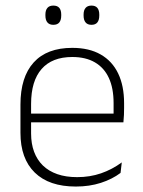

<svg xmlns="http://www.w3.org/2000/svg" viewBox="-20 -674 523 704"><path d="M258 10Q160 10 107.5 -41.2Q55 -92.5 55 -187V-290.5Q55 -391.5 103.5 -445Q152 -498.5 245 -498.5Q307 -498.5 349.2 -474.2Q391.5 -450 413.2 -404.8Q435 -359.5 435 -295.5V-278Q435 -265.5 434.5 -252.8Q434 -240 432.5 -225.5H396Q396.5 -245.5 396.5 -263.2Q396.5 -281 396.5 -296Q396.5 -350.5 379.2 -388Q362 -425.5 328.2 -445.2Q294.5 -465 245 -465Q171 -465 132.5 -421Q94 -377 94 -293V-245V-239V-184.5Q94 -147 105 -117.5Q116 -88 137.2 -67.2Q158.5 -46.5 190 -35.5Q221.5 -24.5 263 -24.5Q310 -24.5 350.5 -38.5Q391 -52.5 426.5 -78.5L422 -40Q391.5 -17 349.8 -3.5Q308 10 258 10ZM75 -225.5V-257.5H422.5V-225.5ZM175.5 -583Q161 -583 153.8 -591.8Q146.5 -600.5 146.5 -617V-620.5Q146.5 -636.5 153.8 -645Q161 -653.5 175.5 -653.5Q190.5 -653.5 197.5 -645Q204.5 -636.5 204.5 -620.5V-617Q204.5 -600.5 197.5 -591.8Q190.5 -583 175.5 -583ZM315.5 -583Q301 -583 293.8 -591.8Q286.5 -600.5 286.5 -617V-620.5Q286.5 -636.5 293.8 -645Q301 -653.5 315.5 -653.5Q330 -653.5 337 -645Q344 -636.5 344 -620.5V-617Q344 -600.5 337 -591.8Q330 -583 315.5 -583Z"/></svg>

Font: Anek Tamil ExtraLight
Style: Regular
Weight: 250
Version: Version 1.003